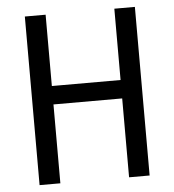

<svg xmlns="http://www.w3.org/2000/svg" viewBox="-52 -762 736 810"><g transform="rotate(-5 316.5 -357.0)"><path d="M549 0H462V-334H171V0H83V-714H171V-412H462V-714H549Z"/></g></svg>

Font: Noto Sans Display SemiCondensed
Style: Regular
Weight: 400
Width: 4
Version: Version 2.003